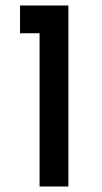

<svg xmlns="http://www.w3.org/2000/svg" viewBox="-20 -679 372 699"><path d="M53 -659H229V0H124V-558H53Z"/></svg>

Font: Reem Kufi Ink
Style: Regular
Weight: 400
Designer: Khaled Hosny
Version: Version 1.7